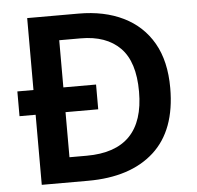

<svg xmlns="http://www.w3.org/2000/svg" viewBox="-51 -766 839 819"><g transform="rotate(-5 368.0 -357.0)"><path d="M315 -714Q425 -714 506.5 -674Q588 -634 632.5 -556.5Q677 -479 677 -364Q677 -183 576 -91.5Q475 0 293 0H95V-300H26V-406H95V-714ZM315 -608H223V-406H363V-300H223V-107H297Q543 -107 543 -360Q543 -488 483.5 -548Q424 -608 315 -608Z"/></g></svg>

Font: Noto Sans SemiBold
Style: Regular
Weight: 600
Designer: Monotype Design Team
Foundry: Monotype Imaging Inc.
Version: Version 2.007